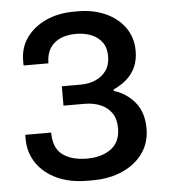

<svg xmlns="http://www.w3.org/2000/svg" viewBox="-51 -742 703 799"><g transform="rotate(-5 300.0 -343.0)"><path d="M283 10Q210 10 155.5 -15Q101 -40 71 -84.5Q41 -129 41 -185V-203H149Q149 -138 187 -110Q225 -82 288 -82Q350 -82 389 -110.5Q428 -139 428 -197Q428 -236 410.5 -261Q393 -286 363.5 -298Q334 -310 299 -310H210V-391H289Q323 -391 351 -403Q379 -415 396 -439Q413 -463 413 -499Q413 -534 396.5 -557Q380 -580 351.5 -591.5Q323 -603 288 -603Q229 -603 196 -574Q163 -545 163 -491H59V-510Q59 -566 89 -607.5Q119 -649 170.5 -672.5Q222 -696 288 -696H304Q368 -696 419 -673Q470 -650 499.5 -608.5Q529 -567 529 -511Q529 -472 515.5 -443Q502 -414 478.5 -393.5Q455 -373 424 -359V-353Q478 -336 512 -294Q546 -252 546 -185Q546 -127 515.5 -83.5Q485 -40 430.5 -15Q376 10 304 10Z"/></g></svg>

Font: Chivo Mono Medium
Style: Regular
Weight: 500
Monospace: yes
Designer: Hector Gatti
Foundry: Omnibus-Type
Version: Version 1.008